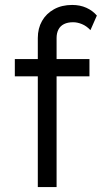

<svg xmlns="http://www.w3.org/2000/svg" viewBox="-20 -757 418 777"><path d="M133 -603Q133 -642 150 -672Q167 -702 198.5 -719.5Q230 -737 272 -737Q304 -737 329.5 -725.5Q355 -714 372 -694L346 -635Q330 -652 311.5 -659.5Q293 -667 276 -667Q254 -667 239 -659.5Q224 -652 216.5 -637.5Q209 -623 209 -603V0H174Q163 0 153 0Q143 0 133 0ZM40 -448V-518H342V-448Z"/></svg>

Font: Mach Light
Style: Regular
Weight: 300
Version: Version 1.002